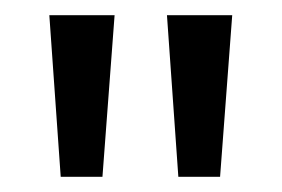

<svg xmlns="http://www.w3.org/2000/svg" viewBox="-20 -720 371 253"><path d="M115 -487H60L45 -700H131ZM270 -487H215L200 -700H286Z"/></svg>

Font: Strait
Style: Regular
Weight: 400
Width: 3
Designer: Eduardo Rodriguez Tunni
Foundry: Eduardo Rodriguez Tunni
Version: Version 1.001